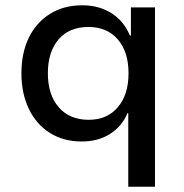

<svg xmlns="http://www.w3.org/2000/svg" viewBox="-20 -526 696 726"><path d="M465 180V-98H462Q441 -48 396 -19.5Q351 9 289 9Q220 9 168.5 -23.5Q117 -56 89 -114.5Q61 -173 61 -248Q61 -326 89 -383.5Q117 -441 169 -473.5Q221 -506 291 -506Q354 -506 401 -476.5Q448 -447 471 -392H475V-498H566V180ZM315 -73Q385 -73 425.5 -120.5Q466 -168 466 -249Q466 -330 425.5 -377Q385 -424 314 -424Q242 -424 201.5 -377Q161 -330 161 -249Q161 -168 202 -120.5Q243 -73 315 -73Z"/></svg>

Font: Nunito Sans 12pt ExtraLight 7pt Medium
Style: Regular
Weight: 500
Version: Version 3.101;gftools[0.9.27]